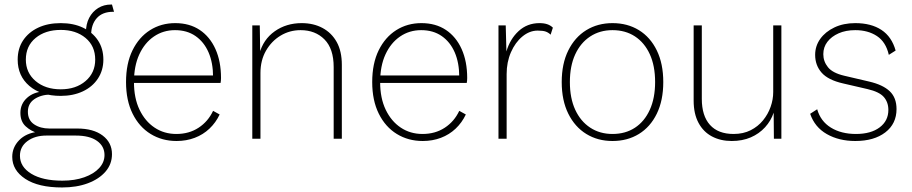

<svg xmlns="http://www.w3.org/2000/svg" viewBox="-20 -612 4025 847"><path d="M474 -592 483 -560Q482 -560 481 -560Q480 -560 479 -560Q432 -560 407 -532Q382 -504 382 -457L359 -468Q359 -506 373.5 -533.5Q388 -561 413 -576.5Q438 -592 470 -592Q472 -592 472.5 -592Q473 -592 474 -592ZM321 -45Q392 -45 433 -14Q474 17 474 68Q474 112 445.5 145Q417 178 367.5 196.5Q318 215 254 215Q149 215 91.5 177Q34 139 34 80Q34 38 64.5 6.5Q95 -25 149 -31L147 -25Q117 -33 93.5 -54.5Q70 -76 70 -114Q70 -154 99.5 -180.5Q129 -207 177 -209L226 -195H203Q160 -194 131.5 -174.5Q103 -155 103 -119Q103 -82 130.5 -63.5Q158 -45 198 -45ZM255 185Q310 185 352 170Q394 155 417.5 129.5Q441 104 441 72Q441 33 408 9.5Q375 -14 314 -14H185Q134 -14 101 10.5Q68 35 68 75Q68 124 118 154.5Q168 185 255 185ZM248 -510Q304 -510 346 -490Q388 -470 412 -434Q436 -398 436 -349Q436 -302 412 -265.5Q388 -229 345.5 -209Q303 -189 248 -189Q161 -189 109.5 -233Q58 -277 58 -349Q58 -398 82 -434Q106 -470 148.5 -490Q191 -510 248 -510ZM248 -480Q180 -480 137 -444.5Q94 -409 94 -349Q94 -291 137 -254.5Q180 -218 248 -218Q315 -218 357.5 -254.5Q400 -291 400 -349Q400 -409 357.5 -444.5Q315 -480 248 -480Z M759 10Q695 10 644.5 -21Q594 -52 565 -110.5Q536 -169 536 -250Q536 -332 564.5 -390Q593 -448 642 -479Q691 -510 753 -510Q816 -510 861 -480Q906 -450 930.5 -395.5Q955 -341 955 -268Q955 -262 954.5 -256.5Q954 -251 953 -246H558V-279H938L920 -272Q920 -335 900 -381Q880 -427 842.5 -453Q805 -479 752 -479Q700 -479 659 -451Q618 -423 594.5 -372Q571 -321 571 -250Q571 -179 595.5 -128Q620 -77 662 -49Q704 -21 758 -21Q814 -21 856 -48.5Q898 -76 920 -123L949 -107Q932 -71 904 -44.5Q876 -18 839 -4Q802 10 759 10Z M1093 0V-500H1126L1128 -369L1124 -374Q1141 -438 1192 -474Q1243 -510 1311 -510Q1363 -510 1403 -488.5Q1443 -467 1465.5 -426.5Q1488 -386 1488 -326V0H1452V-316Q1452 -397 1411.5 -438Q1371 -479 1306 -479Q1258 -479 1218 -455Q1178 -431 1153.5 -388.5Q1129 -346 1129 -290V0Z M1845 10Q1781 10 1730.5 -21Q1680 -52 1651 -110.5Q1622 -169 1622 -250Q1622 -332 1650.5 -390Q1679 -448 1728 -479Q1777 -510 1839 -510Q1902 -510 1947 -480Q1992 -450 2016.5 -395.5Q2041 -341 2041 -268Q2041 -262 2040.5 -256.5Q2040 -251 2039 -246H1644V-279H2024L2006 -272Q2006 -335 1986 -381Q1966 -427 1928.5 -453Q1891 -479 1838 -479Q1786 -479 1745 -451Q1704 -423 1680.5 -372Q1657 -321 1657 -250Q1657 -179 1681.5 -128Q1706 -77 1748 -49Q1790 -21 1844 -21Q1900 -21 1942 -48.5Q1984 -76 2006 -123L2035 -107Q2018 -71 1990 -44.5Q1962 -18 1925 -4Q1888 10 1845 10Z M2179 0V-500H2211L2214 -385Q2230 -440 2268 -475Q2306 -510 2360 -510Q2380 -510 2394.5 -505Q2409 -500 2419 -490L2409 -459Q2400 -468 2388 -472.5Q2376 -477 2352 -477Q2316 -477 2284.5 -451Q2253 -425 2234 -381.5Q2215 -338 2215 -285V0Z M2682 -510Q2748 -510 2798.5 -479Q2849 -448 2877.5 -389.5Q2906 -331 2906 -250Q2906 -169 2877.5 -110.5Q2849 -52 2798.5 -21Q2748 10 2682 10Q2617 10 2566.5 -21Q2516 -52 2487 -110.5Q2458 -169 2458 -250Q2458 -331 2487 -389.5Q2516 -448 2566.5 -479Q2617 -510 2682 -510ZM2682 -479Q2626 -479 2583.5 -451Q2541 -423 2517.5 -372Q2494 -321 2494 -250Q2494 -179 2517.5 -128Q2541 -77 2583.5 -49Q2626 -21 2682 -21Q2739 -21 2781 -48.5Q2823 -76 2846.5 -127.5Q2870 -179 2870 -250Q2870 -322 2846.5 -373Q2823 -424 2781 -451.5Q2739 -479 2682 -479Z M3208 10Q3159 10 3121 -10Q3083 -30 3061.5 -70Q3040 -110 3040 -168V-500H3076V-176Q3076 -101 3112 -61Q3148 -21 3216 -21Q3259 -21 3291.5 -37.5Q3324 -54 3346 -81Q3368 -108 3379.5 -140.5Q3391 -173 3391 -206V-500H3427V0H3394L3393 -115Q3381 -79 3355 -50.5Q3329 -22 3292 -6Q3255 10 3208 10Z M3753 10Q3681 10 3627.5 -20.5Q3574 -51 3554 -110L3585 -130Q3600 -77 3645.5 -49Q3691 -21 3756 -21Q3822 -21 3860.5 -50Q3899 -79 3899 -127Q3899 -161 3879 -184Q3859 -207 3807 -219L3699 -244Q3633 -259 3604.5 -291.5Q3576 -324 3576 -370Q3576 -409 3598.5 -440.5Q3621 -472 3661 -491Q3701 -510 3753 -510Q3823 -510 3868.5 -480Q3914 -450 3931 -389L3901 -370Q3888 -427 3848.5 -453Q3809 -479 3753 -479Q3711 -479 3679.5 -465Q3648 -451 3630 -427.5Q3612 -404 3612 -373Q3612 -341 3632.5 -315.5Q3653 -290 3704 -278L3815 -252Q3875 -238 3905 -209.5Q3935 -181 3935 -131Q3935 -66 3885.5 -28Q3836 10 3753 10Z"/></svg>

Font: Kantumruy Pro ExtraLight
Style: Regular
Weight: 250
Version: Version 1.002